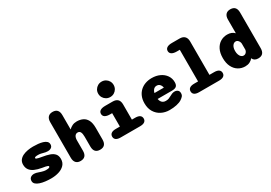

<svg xmlns="http://www.w3.org/2000/svg" viewBox="22 -1687 3669 2601"><g transform="rotate(-30 1857.0 -387.0)"><path d="M311.5 10.5Q266.5 10.5 222 5.2Q177.5 0 141 -12Q104.5 -24 82.8 -43.5Q61 -63 61 -91.5Q61 -126 83 -143.5Q105 -161 139.5 -161Q153 -161 169.8 -157.2Q186.5 -153.5 205 -146.5Q221 -141 238 -135.5Q255 -130 273 -126.5Q291 -123 309.5 -123Q337.5 -123 352.5 -127.8Q367.5 -132.5 367.5 -145Q367.5 -152.5 357.5 -157.5Q347.5 -162.5 327 -166.8Q306.5 -171 274.5 -176Q210 -187 165 -207.2Q120 -227.5 96.5 -260.2Q73 -293 73 -341.5Q73 -383 94 -411Q115 -439 149.8 -455.8Q184.5 -472.5 227 -480Q269.5 -487.5 312 -487.5Q350.5 -487.5 389.5 -483.8Q428.5 -480 461 -470.2Q493.5 -460.5 513.2 -442.5Q533 -424.5 533 -395.5Q533 -364 510.8 -348Q488.5 -332 456 -332Q438.5 -332 422.5 -335Q406.5 -338 390.5 -342.5Q375 -347 355.8 -351Q336.5 -355 314.5 -355Q303.5 -355 293.5 -354.5Q283.5 -354 275.5 -352Q267.5 -350 263 -346.2Q258.5 -342.5 258.5 -336Q258.5 -329 270.2 -323.5Q282 -318 302.5 -313.8Q323 -309.5 350 -305Q414 -295 460.5 -278.8Q507 -262.5 532 -233Q557 -203.5 557 -154Q557 -97 522.5 -60.5Q488 -24 432.2 -6.8Q376.5 10.5 311.5 10.5Z M1080.5 5Q985 5 985 -100V-253.5Q985 -300.5 972.5 -325.5Q960 -350.5 930 -350.5Q915.5 -350.5 904.2 -344.2Q893 -338 885.5 -326.5Q878 -315 874 -299.2Q870 -283.5 870 -264.5V-100Q870 5 774.5 5Q728.5 5 704 -22Q679.5 -49 679.5 -100V-657Q679.5 -708 704 -735Q728.5 -762 774.5 -762Q870 -762 870 -657V-432.5Q892.5 -456.5 923.5 -471.5Q954.5 -486.5 994 -486.5Q1045 -486.5 1086.2 -467.5Q1127.5 -448.5 1151.5 -403.5Q1175.5 -358.5 1175.5 -281V-100Q1175.5 5 1080.5 5Z M1403 -133.5H1467V-343H1435Q1384 -343 1357.2 -360Q1330.5 -377 1330.5 -409.5Q1330.5 -442 1357.2 -459Q1384 -476 1435 -476H1550.5Q1655 -476 1655 -371.5V-133.5H1706Q1753.5 -133.5 1777.5 -116.2Q1801.5 -99 1801.5 -66.5Q1801.5 -34.5 1777.5 -17.2Q1753.5 0 1706 0H1403Q1356 0 1332 -17.2Q1308 -34.5 1308 -66.5Q1308 -99 1332 -116.2Q1356 -133.5 1403 -133.5ZM1435 -665Q1435 -698.5 1451.2 -725.8Q1467.5 -753 1494.8 -769Q1522 -785 1555.5 -785Q1589.5 -785 1616.8 -769Q1644 -753 1660 -725.8Q1676 -698.5 1676 -665Q1676 -631.5 1660 -604Q1644 -576.5 1616.8 -560.5Q1589.5 -544.5 1555.5 -544.5Q1522 -544.5 1494.8 -560.5Q1467.5 -576.5 1451.2 -604Q1435 -631.5 1435 -665Z M2164.5 10.5Q2095 10.5 2037.8 -18.8Q1980.5 -48 1946.5 -103.8Q1912.5 -159.5 1912.5 -239Q1912.5 -298.5 1931.8 -344.5Q1951 -390.5 1985.5 -422.5Q2020 -454.5 2066.2 -471Q2112.5 -487.5 2167 -487.5Q2238 -487.5 2293.2 -461.2Q2348.5 -435 2380.2 -389Q2412 -343 2412 -283.5Q2412 -238.5 2390.2 -220Q2368.5 -201.5 2321.5 -201.5H2096.5Q2101 -177 2111.8 -159.5Q2122.5 -142 2139.8 -132.5Q2157 -123 2180 -123Q2209.5 -123 2227.8 -130Q2246 -137 2262 -146.5Q2282.5 -158 2302.2 -166.2Q2322 -174.5 2344 -174.5Q2372.5 -174.5 2391.8 -159Q2411 -143.5 2411 -112.5Q2411 -82 2395.5 -64.8Q2380 -47.5 2357.5 -32.5Q2326 -11.5 2275.2 -0.5Q2224.5 10.5 2164.5 10.5ZM2099.5 -292.5H2246.5Q2242 -323 2223.2 -343.8Q2204.5 -364.5 2172.5 -364.5Q2154.5 -364.5 2140 -355.8Q2125.5 -347 2115.2 -331Q2105 -315 2099.5 -292.5Z M2629.5 0Q2582 0 2558 -17.2Q2534 -34.5 2534 -66.5Q2534 -99 2558 -116.2Q2582 -133.5 2629.5 -133.5H2690V-628.5H2643.5Q2592.5 -628.5 2565.8 -645.8Q2539 -663 2539 -695Q2539 -727.5 2565.8 -744.8Q2592.5 -762 2643.5 -762H2763Q2814 -762 2841 -735Q2868 -708 2868 -657V-133.5H2941.5Q2989 -133.5 3013 -116.2Q3037 -99 3037 -66.5Q3037 -34.5 3013 -17.2Q2989 0 2941.5 0Z M3554.5 5Q3492.5 5 3470.5 -43L3469 -46Q3449 -19 3418.2 -4.2Q3387.5 10.5 3347.5 10.5Q3289.5 10.5 3241.8 -18.5Q3194 -47.5 3166 -103.2Q3138 -159 3138 -239Q3138 -319 3166 -374.2Q3194 -429.5 3241.8 -458Q3289.5 -486.5 3347.5 -486.5Q3384 -486.5 3412 -475.2Q3440 -464 3459.5 -442.5V-657Q3459.5 -708 3484 -735Q3508.5 -762 3554.5 -762Q3650 -762 3650 -657V-100Q3650 5 3554.5 5ZM3459.5 -184.5V-281.5Q3458.5 -297 3451 -312.2Q3443.5 -327.5 3430.8 -338Q3418 -348.5 3401 -348.5Q3381 -348.5 3365 -335.2Q3349 -322 3339.5 -297.5Q3330 -273 3330 -239Q3330 -205.5 3339.5 -180.2Q3349 -155 3365 -141.2Q3381 -127.5 3401 -127.5Q3417 -127.5 3429.5 -135.5Q3442 -143.5 3449.8 -156.8Q3457.5 -170 3459.5 -184.5Z"/></g></svg>

Font: Sono ExtraLight Monospace ExtraBold
Style: Regular
Weight: 800
Version: Version 2.112